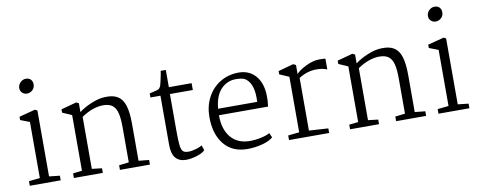

<svg xmlns="http://www.w3.org/2000/svg" viewBox="-67 -1109 3569 1437"><g transform="rotate(-10 1717.5 -391.0)"><path d="M223 -743Q223 -717 205 -700Q187 -683 163 -683Q142 -683 127 -697Q112 -711 112 -733Q112 -758 130.5 -776Q149 -794 172 -794Q197 -794 210 -779.5Q223 -765 223 -743ZM217 -545V-44L298 -35V0H63V-35L147 -44V-470L77 -497V-522L199 -554Z M467 -43V-466L396 -497V-522L513 -554L532 -544V-477Q568 -506 626.5 -530.5Q685 -555 732 -556Q793 -559 829 -536.5Q865 -514 881 -462.5Q897 -411 897 -324V-43L976 -35V0H748V-35L823 -44V-311Q823 -378 813 -418.5Q803 -459 778 -478.5Q753 -498 707 -498Q669 -498 626.5 -483Q584 -468 542 -439V-44L618 -35V0H398V-35Z M1216 -546H1389V-494H1215V-219Q1215 -140 1219 -105.5Q1223 -71 1235.5 -58Q1248 -45 1276 -45Q1304 -45 1336.5 -55Q1369 -65 1382 -74L1395 -36Q1376 -15 1331 -1.5Q1286 12 1250 12Q1198 12 1170.5 -20Q1143 -52 1143 -122V-494H1067V-525L1097 -532Q1125 -538 1135 -543Q1145 -548 1153 -565Q1160 -588 1168 -626.5Q1176 -665 1177 -677H1216Z M1927 -359Q1929 -324 1922 -274H1549Q1548 -168 1599.5 -106Q1651 -44 1746 -44Q1787 -44 1832 -54Q1877 -64 1896 -77L1912 -42Q1886 -18 1830 -3Q1774 12 1716 12Q1602 12 1539 -65Q1476 -142 1476 -272Q1476 -354 1510 -419.5Q1544 -485 1604.5 -523Q1665 -561 1742 -563Q1825 -565 1874.5 -510.5Q1924 -456 1927 -359ZM1551 -323H1848L1849 -352Q1849 -473 1783 -509Q1755 -518 1719 -518Q1653 -518 1606.5 -469.5Q1560 -421 1551 -323Z M2118 -44V-466L2046 -497V-522L2162 -554L2182 -544V-475Q2204 -502 2259 -528.5Q2314 -555 2359 -555Q2391 -555 2407 -553V-471Q2403 -472 2390 -476.5Q2377 -481 2361 -483Q2345 -485 2324 -485Q2256 -485 2192 -444V-44L2338 -35V0H2033V-35Z M2566 -43V-466L2495 -497V-522L2612 -554L2631 -544V-477Q2667 -506 2725.5 -530.5Q2784 -555 2831 -556Q2892 -559 2928 -536.5Q2964 -514 2980 -462.5Q2996 -411 2996 -324V-43L3075 -35V0H2847V-35L2922 -44V-311Q2922 -378 2912 -418.5Q2902 -459 2877 -478.5Q2852 -498 2806 -498Q2768 -498 2725.5 -483Q2683 -468 2641 -439V-44L2717 -35V0H2497V-35Z M3329 -743Q3329 -717 3311 -700Q3293 -683 3269 -683Q3248 -683 3233 -697Q3218 -711 3218 -733Q3218 -758 3236.5 -776Q3255 -794 3278 -794Q3303 -794 3316 -779.5Q3329 -765 3329 -743ZM3323 -545V-44L3404 -35V0H3169V-35L3253 -44V-470L3183 -497V-522L3305 -554Z"/></g></svg>

Font: Martel Light
Style: Regular
Weight: 300
Designer: Dan Reynolds
Foundry: Dan Reynolds
Version: Version 1.001; ttfautohint (v1.1) -l 5 -r 5 -G 72 -x 0 -D la